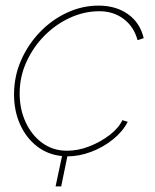

<svg xmlns="http://www.w3.org/2000/svg" viewBox="-20 -547 553 684"><path d="M178 117 201 9Q150 4 111.5 -26Q73 -56 51.5 -104Q30 -152 30 -210Q30 -275 55 -332Q80 -389 122.5 -433Q165 -477 219 -502Q273 -527 331 -527Q393 -527 436 -496.5Q479 -466 492 -411L470 -404Q457 -452 420.5 -479.5Q384 -507 334 -507Q280 -507 229 -483.5Q178 -460 138 -419.5Q98 -379 74 -326Q50 -273 50 -214Q50 -158 71.5 -111.5Q93 -65 131 -37.5Q169 -10 219 -10Q258 -10 298 -25.5Q338 -41 370.5 -66Q403 -91 416 -119L435 -113Q417 -78 382 -50Q347 -22 304.5 -6Q262 10 220 10L198 117Z"/></svg>

Font: Raleway Thin
Style: Italic
Weight: 100
Italic angle: -12°
Designer: Matt McInerney, Pablo Impallari, Rodrigo Fuenzalida
Foundry: Matt McInerney, Pablo Impallari, Rodrigo Fuenzalida
Version: Version 4.026